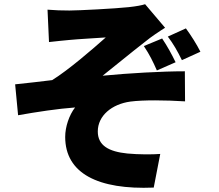

<svg xmlns="http://www.w3.org/2000/svg" viewBox="-20 -822 1040 913"><path d="M206 -776 213 -622C250 -626 286 -630 310 -632C350 -636 443 -641 483 -644C421 -589 307 -490 228 -441C176 -435 105 -426 52 -421L66 -274C156 -290 255 -305 337 -311C309 -275 290 -219 290 -171C290 3 447 81 711 70L742 -90C705 -87 639 -87 586 -92C497 -101 445 -130 445 -197C445 -272 512 -327 600 -339C662 -347 765 -346 860 -340L859 -483C749 -483 592 -474 468 -462C529 -510 602 -571 672 -625C696 -645 739 -674 765 -690L670 -802C655 -797 629 -792 592 -788C528 -781 352 -772 310 -772C274 -772 241 -773 206 -776ZM751 -639 664 -603C692 -561 706 -532 726 -487L815 -526C797 -563 776 -602 751 -639ZM864 -687 778 -648C804 -614 824 -579 845 -536L933 -576C916 -610 889 -653 864 -687Z"/></svg>

Font: Noto Sans JP Black
Style: Regular
Weight: 900
Designer: Ryoko NISHIZUKA 西塚涼子 (kana, bopomofo & ideographs); Paul D. Hunt (Latin, Greek & Cyrillic); Sandoll Communications 산돌커뮤니
Foundry: Adobe
Version: Version 2.002;hotconv 1.0.116;makeotfexe 2.5.65601